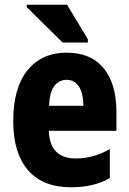

<svg xmlns="http://www.w3.org/2000/svg" viewBox="-20 -783 546 813"><path d="M281 10Q161 10 98.5 -62.5Q36 -135 36 -270Q36 -411 96.5 -485.5Q157 -560 262 -560Q365 -560 419 -494Q473 -428 473 -309V-229H187Q190 -112 302 -112Q376 -112 445 -152V-29Q378 10 281 10ZM188 -335H333Q333 -387 314.5 -416Q296 -445 262 -445Q230 -445 210 -419Q190 -393 188 -335ZM245 -603 93 -753V-763H264L352 -617V-603Z"/></svg>

Font: Noto Sans Condensed ExtraBold
Style: Regular
Weight: 800
Width: 3
Designer: Monotype Design Team
Foundry: Monotype Imaging Inc.
Version: Version 2.013; ttfautohint (v1.8.4.7-5d5b)